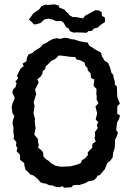

<svg xmlns="http://www.w3.org/2000/svg" viewBox="-20 -854 610 889"><path d="M277 15 269 8 254 13 239 11 220 4H209L190 -5L185 -4L167 -10L158 -22L148 -31L134 -42L121 -46L104 -63L98 -68L93 -88L92 -99L73 -114V-125L72 -138L57 -154L61 -169L54 -179L56 -196L43 -211L45 -223L42 -241V-266L38 -281L40 -298L47 -317L38 -329L34 -359L38 -375L46 -393L48 -402L37 -424L40 -440L51 -449L57 -469L51 -476L64 -491L59 -504L67 -521L76 -537L90 -548L84 -559L103 -571L104 -585L112 -602L132 -610L138 -617L154 -627L166 -634L179 -649L196 -656L205 -663L224 -673L243 -677L260 -674L277 -679L292 -678L311 -672L325 -671L345 -664L370 -659L386 -657L393 -643L409 -633L419 -626L448 -610L452 -593L457 -586L464 -573L481 -562L491 -537L496 -517L504 -508L507 -490L511 -479L512 -462L521 -454L522 -431L523 -404L528 -393L535 -374L523 -362V-327L536 -319L531 -303L522 -286L520 -270L518 -251L526 -241L522 -226L513 -207L512 -181L510 -164L505 -151L502 -132V-126L491 -110L477 -99L471 -85L465 -70L455 -59L442 -43L432 -41L426 -30L414 -19L390 -15L375 -6L362 -2L347 3L341 2L318 4L311 13ZM265 -82 307 -84 344 -94 356 -101 359 -112 373 -120 387 -136 386 -147 393 -156 407 -170 408 -188 423 -198 417 -217 421 -224 419 -242 433 -261 428 -274 435 -288 423 -301 430 -329 422 -361 436 -376 427 -394 428 -408 426 -418 427 -442 413 -457 417 -485 401 -494 400 -514 387 -527 385 -539 374 -551 372 -564 349 -576 335 -578 328 -590 305 -591 269 -596 251 -597 241 -585 230 -578 216 -571 204 -558 192 -547 189 -534 178 -525 176 -512 167 -498 153 -487 159 -473 151 -456 142 -438 148 -419 138 -388 136 -379 140 -365 135 -329 142 -305 141 -293 143 -270 145 -263 139 -230 156 -210V-195L160 -183L156 -171L174 -156L180 -146L181 -130L193 -117L207 -108L213 -101L234 -88L250 -84ZM286 -729 275 -748 263 -757 240 -756 228 -762 203 -768 184 -763 169 -748 146 -741 134 -742V-745L114 -764L123 -776L134 -792L146 -800L161 -810L171 -824L190 -833L203 -831L233 -834L254 -827L253 -820L279 -809L287 -799L296 -793L301 -784L317 -775H332L364 -769L374 -781L389 -789L403 -797L422 -807L440 -805L451 -797L452 -780L465 -774L467 -753L451 -742L437 -732V-728L414 -721L405 -711L390 -710L380 -702L366 -703L336 -704L320 -703L303 -710L299 -721Z"/></svg>

Font: Winky Rough
Style: Regular
Weight: 400
Designer: Simon Atzbach
Foundry: typofactur
Version: Version 1.206